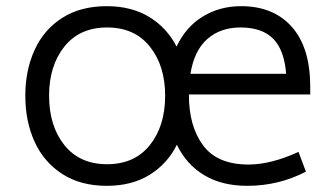

<svg xmlns="http://www.w3.org/2000/svg" viewBox="-20 -585 1071 622"><path d="M592 -277Q592 -176 638 -114Q684 -52 785 -52Q858 -52 947 -93L971 -29Q883 17 781 17Q699 17 641.5 -17.5Q584 -52 553 -116Q522 -54 464.5 -18.5Q407 17 326 17Q241 17 181.5 -21.5Q122 -60 92 -126Q62 -192 62 -275Q62 -357 92 -423Q122 -489 181.5 -527Q241 -565 326 -565Q406 -565 463.5 -530Q521 -495 552 -434Q582 -498 637 -531.5Q692 -565 761 -565Q865 -565 924.5 -499Q984 -433 985 -308V-279H592ZM597 -346H907Q901 -423 865 -459.5Q829 -496 759 -496Q694 -496 651.5 -458.5Q609 -421 597 -346ZM515 -275Q515 -372 465.5 -434Q416 -496 327 -496Q238 -496 188.5 -434Q139 -372 139 -275Q139 -177 188.5 -115Q238 -53 327 -53Q416 -53 465.5 -115Q515 -177 515 -275Z"/></svg>

Font: Biryani Light
Style: Regular
Weight: 300
Designer: Dan Reynolds and Mathieu Réguer
Foundry: Dan Reynolds and Mathieu Réguer
Version: Version 1.004; ttfautohint (v1.1) -l 5 -r 5 -G 72 -x 0 -D la